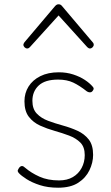

<svg xmlns="http://www.w3.org/2000/svg" viewBox="-20 -856 519 895"><path d="M251 19Q203 19 166 7Q129 -5 104 -21Q79 -37 68 -49Q61 -57 63 -62.5Q65 -68 70 -75Q76 -82 82.5 -82Q89 -82 96 -75Q125 -50 164 -32.5Q203 -15 255 -15Q293 -15 319.5 -30.5Q346 -46 360.5 -73Q375 -100 375 -133Q375 -171 354.5 -191.5Q334 -212 302 -224Q270 -236 234.5 -246Q199 -256 167 -270.5Q135 -285 114.5 -311.5Q94 -338 94 -384Q94 -422 113 -452.5Q132 -483 168 -501Q204 -519 254 -519Q290 -519 321 -509Q352 -499 375.5 -483.5Q399 -468 413 -451Q418 -445 416 -439.5Q414 -434 409 -429Q405 -425 398 -425.5Q391 -426 385 -430Q351 -457 321.5 -471Q292 -485 251 -485Q190 -485 160.5 -457.5Q131 -430 131 -386Q131 -348 151.5 -326.5Q172 -305 204 -293Q236 -281 272.5 -271Q309 -261 341 -246.5Q373 -232 393.5 -206Q414 -180 414 -134Q414 -98 397 -62.5Q380 -27 344.5 -4Q309 19 251 19ZM107 -630Q100 -630 94.5 -635.5Q89 -641 89 -648Q89 -650 90.5 -653Q92 -656 94 -659L237 -828Q242 -833 245.5 -834.5Q249 -836 253 -836Q257 -836 261 -834.5Q265 -833 269 -828L412 -659Q415 -656 416 -653Q417 -650 417 -648Q417 -641 411.5 -635.5Q406 -630 399 -630Q395 -630 392.5 -632Q390 -634 387 -636L253 -784L119 -636Q117 -634 114 -632Q111 -630 107 -630Z"/></svg>

Font: Playwrite BE WAL Thin
Style: Regular
Weight: 250
Version: Version 1.002